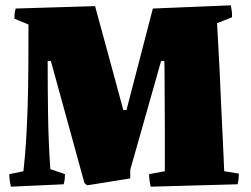

<svg xmlns="http://www.w3.org/2000/svg" viewBox="-20 -692 942 721"><path d="M21 9Q15 -15 15 -38L68 -49Q75 -111 78.5 -172.5Q82 -234 84 -296Q86 -370 86.5 -445.5Q87 -521 87 -600L34 -622Q34 -632 35 -641Q36 -650 39 -660Q113 -662 188 -664.5Q263 -667 337 -669Q363 -572 390 -474.5Q417 -377 443 -279H455Q480 -374 504.5 -469.5Q529 -565 554 -660Q628 -663 701 -666Q774 -669 847 -672Q849 -661 850.5 -649.5Q852 -638 851 -627L795 -605Q797 -573 799.5 -525Q802 -477 805 -421Q808 -365 810 -307Q814 -230 817 -160Q820 -90 822 -49L877 -40Q877 -30 876 -20Q875 -10 872 0Q790 2 709 4.5Q628 7 546 9Q540 -15 540 -38L599 -49Q599 -68 599 -109.5Q599 -151 599 -204Q599 -257 598.5 -310Q598 -363 598 -404Q598 -445 597 -463H585L469 -54V-22Q429 -15 388.5 -9Q348 -3 307 4L297 -5L171 -463H159Q159 -362 160.5 -260Q162 -158 169 -57L224 -38Q224 -28 223 -19Q222 -10 219 0Q170 2 120.5 4.5Q71 7 21 9Z"/></svg>

Font: Labrada Black
Style: Regular
Weight: 900
Designer: Mercedes Jáuregui
Foundry: Omnibus-Type Team
Version: Version 1.000; ttfautohint (v1.8.4.7-5d5b)